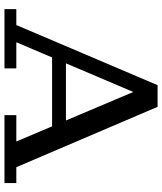

<svg xmlns="http://www.w3.org/2000/svg" viewBox="47 -772 725 859"><g transform="rotate(90 409.5 -342.5)"><path d="M21 0V-53H92L361 -685H458L728 -53H799V0H495V-53H613L373 -620H410L169 -53H286V0ZM219 -213V-275H565V-213Z"/></g></svg>

Font: Montagu Slab 24pt
Style: Regular
Weight: 400
Designer: Florian Karsten
Foundry: Florian Karsten
Version: Version 1.000